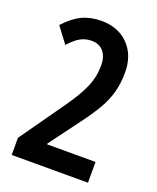

<svg xmlns="http://www.w3.org/2000/svg" viewBox="-136 -805 726 887"><g transform="rotate(20 227.0 -362.0)"><path d="M405 0H30V-84L169 -281Q213 -342 236 -384Q259 -426 268 -459.5Q277 -493 277 -531Q277 -572 256.5 -597Q236 -622 197 -622Q168 -622 143 -608.5Q118 -595 89 -562L31 -639Q73 -685 114.5 -704.5Q156 -724 209 -724Q292 -724 342 -672.5Q392 -621 392 -537Q392 -486 380.5 -441.5Q369 -397 342 -350.5Q315 -304 271 -246L167 -106V-102H405Z"/></g></svg>

Font: Noto Sans Lao ExtraCondensed SemiBold
Style: Regular
Weight: 600
Width: 2
Designer: Monotype Design Team
Foundry: Monotype Imaging Inc.
Version: Version 2.003; ttfautohint (v1.8.4.7-5d5b)